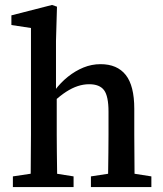

<svg xmlns="http://www.w3.org/2000/svg" viewBox="-20 -755 658 775"><path d="M32 0V-43L139 -59H176L277 -43V0ZM103 0Q104 -25 104 -62.5Q104 -100 104.5 -140Q105 -180 105 -212V-642L26 -654V-693L190 -735L210 -728L206 -590V-381L209 -370V-212Q209 -180 209.5 -140Q210 -100 210.5 -62.5Q211 -25 211 0ZM347 0V-43L452 -59H489L591 -43V0ZM415 0Q416 -25 416.5 -62Q417 -99 417.5 -139Q418 -179 418 -212V-304Q418 -367 400 -391Q382 -415 340 -415Q317 -415 294 -407.5Q271 -400 247 -384.5Q223 -369 196 -344L182 -390H201Q225 -422 254.5 -445.5Q284 -469 317 -482.5Q350 -496 386 -496Q453 -496 487.5 -452.5Q522 -409 522 -316V-212Q522 -179 522.5 -139Q523 -99 523 -62Q523 -25 524 0Z"/></svg>

Font: Source Serif 4 18pt Medium
Style: Regular
Weight: 500
Designer: Frank Grießhammer
Foundry: Adobe Systems Incorporated
Version: Version 4.004;hotconv 1.0.116;makeotfexe 2.5.65601